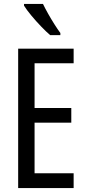

<svg xmlns="http://www.w3.org/2000/svg" viewBox="-20 -963 442 983"><path d="M357 0H73V-714H357V-639H157V-410H345V-335H157V-76H357ZM200 -943Q211 -920 226.5 -892.5Q242 -865 258.5 -839Q275 -813 289 -794V-783H237Q217 -800 190.5 -827.5Q164 -855 140 -884Q116 -913 103 -934V-943Z"/></svg>

Font: Noto Sans Tamil ExtraCondensed
Style: Regular
Weight: 400
Width: 2
Designer: Jelle Bosma - Monotype Design Team
Foundry: Monotype Imaging Inc.
Version: Version 2.004; ttfautohint (v1.8.4.7-5d5b)